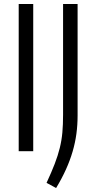

<svg xmlns="http://www.w3.org/2000/svg" viewBox="-20 -760 482 965"><path d="M74 -740H147V0H74ZM214 159Q239 105 255 63.5Q271 22 280.5 -16.5Q290 -55 293.5 -94.5Q297 -134 297 -184V-740H370V-180Q370 -132 364 -87.5Q358 -43 345 1.5Q332 46 311.5 91.5Q291 137 262 185Z"/></svg>

Font: Encode Sans Compressed
Style: Regular
Weight: 400
Designer: Pablo Impallari, Andres Torresi
Foundry: Pablo Impallari, Andres Torresi
Version: Version 1.000; ttfautohint (v1.00) -l 8 -r 50 -G 200 -x 14 -